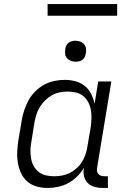

<svg xmlns="http://www.w3.org/2000/svg" viewBox="-20 -924 640 952"><path d="M216 8Q188 8 161.5 0.5Q135 -7 115.5 -24Q96 -41 84.5 -65.5Q73 -90 68.5 -116.5Q64 -143 65.5 -171.5Q67 -200 71 -228L88 -328Q92 -353 100.5 -378.5Q109 -404 122 -427.5Q135 -451 155 -471Q175 -491 199 -504Q223 -517 249 -522.5Q275 -528 301 -528Q328 -528 354 -521Q380 -514 400 -498Q420 -482 431.5 -459Q443 -436 449 -410L467 -520H532L462 -96Q460 -86 461 -77Q462 -68 467.5 -61.5Q473 -55 481.5 -52.5Q490 -50 499 -50H515V8H489Q468 8 448.5 2.5Q429 -3 415 -16.5Q401 -30 396.5 -50.5Q392 -71 396 -92Q382 -68 362 -48.5Q342 -29 318 -16Q294 -3 267.5 2.5Q241 8 216 8ZM249 -50Q268 -50 287.5 -53.5Q307 -57 325 -66Q343 -75 359 -89Q375 -103 386 -120.5Q397 -138 403.5 -157Q410 -176 413 -195L430 -295Q433 -316 433.5 -337.5Q434 -359 430.5 -379Q427 -399 417.5 -417Q408 -435 393 -447.5Q378 -460 357.5 -465Q337 -470 316 -470Q297 -470 276.5 -466Q256 -462 238 -452Q220 -442 204.5 -427Q189 -412 178 -394.5Q167 -377 161 -357.5Q155 -338 151 -318L135 -218Q131 -198 131 -177Q131 -156 134.5 -136.5Q138 -117 147.5 -100Q157 -83 172.5 -71Q188 -59 208 -54.5Q228 -50 249 -50ZM355 -618Q342 -618 331 -622.5Q320 -627 312 -636Q304 -645 303 -657.5Q302 -670 304 -683Q305 -691 309.5 -699.5Q314 -708 321.5 -713Q329 -718 337.5 -720Q346 -722 354 -722Q367 -722 378.5 -717.5Q390 -713 397.5 -704Q405 -695 406.5 -682.5Q408 -670 405 -657Q404 -649 399.5 -640.5Q395 -632 388 -627Q381 -622 372 -620Q363 -618 355 -618ZM216 -846V-904H561V-846Z"/></svg>

Font: Iosevka Etoile Light
Style: Italic
Weight: 300
Italic angle: -9°
Designer: Belleve Invis
Foundry: Belleve Invis
Version: Version 22.1.2; ttfautohint (v1.8.4)